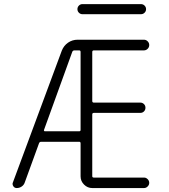

<svg xmlns="http://www.w3.org/2000/svg" viewBox="-20 -950 833 948"><path d="M197.3 -308.6Q196.3 -305.7 197.8 -303.7Q199.2 -301.8 201.2 -301.8H371.1Q377.9 -301.8 377.9 -308.6V-693.4Q377.9 -701.2 371.1 -701.2H347.7Q339.8 -701.2 336.9 -694.3ZM386.7 -879.9Q377 -879.9 369.6 -887.2Q362.3 -894.5 362.3 -904.8Q362.3 -915 369.6 -922.4Q377 -929.7 386.7 -929.7H675.8Q686.5 -929.7 693.8 -922.4Q701.2 -915 701.2 -904.8Q701.2 -894.5 693.8 -887.2Q686.5 -879.9 675.8 -879.9ZM285.2 -700.2Q294.9 -724.6 315.9 -739.3Q336.9 -753.9 363.3 -753.9H690.4Q701.2 -753.9 709 -746.1Q716.8 -738.3 716.8 -727.5Q716.8 -716.8 709 -709Q701.2 -701.2 690.4 -701.2H443.4Q435.5 -701.2 435.5 -693.4V-451.2Q435.5 -443.4 443.4 -443.4H672.9Q683.6 -443.4 690.9 -436Q698.2 -428.7 698.2 -418Q698.2 -407.2 690.9 -399.9Q683.6 -392.6 672.9 -392.6H443.4Q435.5 -392.6 435.5 -384.8V-80.1Q435.5 -73.2 443.4 -73.2H691.4Q701.2 -73.2 709 -65.4Q716.8 -57.6 716.8 -47.4Q716.8 -37.1 709 -29.3Q701.2 -21.5 691.4 -21.5H435.5Q412.1 -21.5 395 -38.6Q377.9 -55.7 377.9 -79.1V-242.2Q377.9 -250 371.1 -250H183.6Q175.8 -250 172.9 -243.2L102.5 -49.8Q98.6 -37.1 87.4 -29.3Q76.2 -21.5 62.5 -21.5Q51.8 -21.5 45.9 -30.3Q42 -36.1 42 -42Q42 -45.9 43.9 -49.8Z"/></svg>

Font: irohamaru Light
Style: Regular
Weight: 200
Designer: [Source Han Sans]
Ryoko NISHIZUKA  (kana & ideographs); Paul D. Hunt (Latin, Greek & Cyrillic); Wenlong ZHANG  (bopomofo
Version: Version 1.01